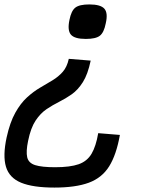

<svg xmlns="http://www.w3.org/2000/svg" viewBox="-44 -652 664 868"><path d="M202 196Q105 196 51.5 174Q-2 152 -17 102Q-32 52 -14 -31Q1 -99 25 -142Q49 -185 78 -211.5Q107 -238 137 -255.5Q167 -273 193.5 -289Q220 -305 239.5 -327Q259 -349 267 -386L366 -378Q353 -316 330.5 -280.5Q308 -245 280 -225.5Q252 -206 223 -191.5Q194 -177 166.5 -158.5Q139 -140 117 -107Q95 -74 83 -15Q73 33 79 59Q85 85 115 94.5Q145 104 205 104Q273 104 311.5 90.5Q350 77 370 43Q390 9 400 -50L498 -42Q482 48 449.5 100Q417 152 357.5 174Q298 196 202 196ZM344 -476Q293 -476 276.5 -495.5Q260 -515 270 -562Q278 -603 296.5 -617.5Q315 -632 360 -632Q411 -632 428 -612.5Q445 -593 434 -546Q426 -505 407.5 -490.5Q389 -476 344 -476Z"/></svg>

Font: Victor Mono Thin
Style: Italic
Weight: 100
Italic angle: -12°
Monospace: yes
Designer: Rune Bjørnerås
Version: Version 1.561;gftools[0.9.30]